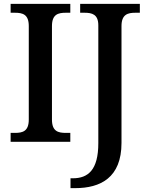

<svg xmlns="http://www.w3.org/2000/svg" viewBox="-20 -734 770 994"><path d="M35 0H344V-46H321C281 -46 249 -54 249 -115V-599C249 -660 281 -668 321 -668H344V-714H35V-668H57C97 -668 129 -660 129 -599V-115C129 -54 97 -46 57 -46H35ZM345 240H369C500 240 609 186 609 6V-599C609 -660 642 -668 681 -668H704V-714H395V-668H418C456 -668 489 -660 489 -603V7C489 146 436 189 357 189H345Z"/></svg>

Font: Noto Serif Oriya Medium
Style: Regular
Weight: 500
Designer: David Williams
Foundry: Google LLC, David Williams
Version: Version 1.051